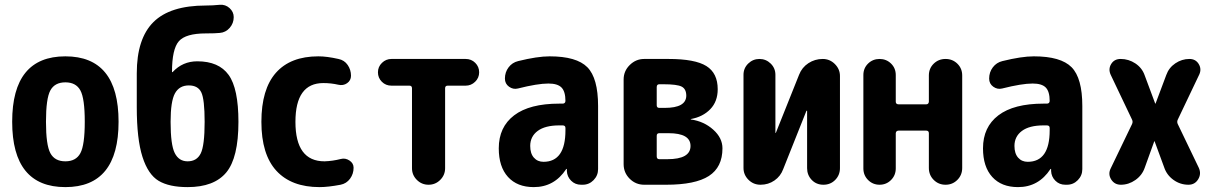

<svg xmlns="http://www.w3.org/2000/svg" viewBox="-20 -763 5040 793"><path d="M188 -130.4Q206.1 -96.7 250 -96.7Q293.9 -96.7 312 -130.4Q330.1 -164.1 330.1 -260.3Q330.1 -356.4 312 -389.6Q293.9 -422.9 250 -422.9Q206.1 -422.9 188 -389.6Q169.9 -356.4 169.9 -260.3Q169.9 -164.1 188 -130.4ZM30.3 -260.3Q30.3 -530.3 250 -530.3Q469.7 -530.3 469.7 -260.3Q469.7 9.8 250 9.8Q30.3 9.8 30.3 -260.3Z M754.9 -96.7Q793 -96.7 809.1 -129.4Q825.2 -162.1 825.2 -259.8Q825.2 -352.5 811.5 -381.3Q797.9 -410.2 759.8 -410.2Q720.7 -410.2 702.6 -377.4Q684.6 -344.7 684.6 -259.8Q684.6 -165 701.7 -130.9Q718.8 -96.7 754.9 -96.7ZM794.9 -509.8Q883.8 -509.8 924.3 -453.6Q964.8 -397.5 964.8 -259.8Q964.8 -111.3 914.6 -50.8Q864.3 9.8 754.9 9.8Q678.7 9.8 635.3 -16.1Q591.8 -42 568.4 -115.2Q544.9 -188.5 544.9 -320.3V-460Q544.9 -603.5 613.8 -671.9Q682.6 -740.2 830.1 -740.2Q858.4 -740.2 887.7 -743.2Q911.1 -745.1 928.2 -729.5Q945.3 -713.9 945.3 -692.4Q945.3 -667 928.7 -647.9Q912.1 -628.9 887.7 -627Q869.1 -625 830.1 -625Q747.1 -625 718.8 -592.8Q690.4 -560.5 690.4 -465.8Q690.4 -464.8 691.4 -464.8Q692.4 -464.8 693.4 -465.8Q734.4 -509.8 794.9 -509.8Z M1387.7 -106.4Q1406.2 -111.3 1423.3 -100.1Q1440.4 -88.9 1440.4 -70.3Q1440.4 -44.9 1425.8 -24.9Q1411.1 -4.9 1386.7 0Q1335 9.8 1299.8 9.8Q1183.6 9.8 1121.6 -57.6Q1059.6 -125 1059.6 -259.8Q1059.6 -394.5 1119.6 -462.4Q1179.7 -530.3 1294.9 -530.3Q1330.1 -530.3 1377.9 -519.5Q1402.3 -514.6 1416 -494.6Q1429.7 -474.6 1429.7 -450.2Q1429.7 -430.7 1413.6 -419.4Q1397.5 -408.2 1377 -413.1Q1347.7 -419.9 1315.4 -419.9Q1200.2 -419.9 1200.2 -259.8Q1200.2 -96.7 1320.3 -96.7Q1353.5 -97.7 1387.7 -106.4Z M1903.3 -519.5Q1926.8 -519.5 1942.9 -503.4Q1959 -487.3 1959 -464.4Q1959 -441.4 1942.4 -425.3Q1925.8 -409.2 1903.3 -409.2H1829.1Q1818.4 -409.2 1818.4 -398.4V-68.4Q1818.4 -40 1798.3 -20Q1778.3 0 1750 0Q1721.7 0 1701.7 -20Q1681.6 -40 1681.6 -68.4V-398.4Q1681.6 -409.2 1670.9 -409.2H1596.7Q1573.2 -409.2 1557.1 -425.3Q1541 -441.4 1541 -464.4Q1541 -487.3 1557.6 -503.4Q1574.2 -519.5 1596.7 -519.5Z M2315.4 -224.6V-234.4Q2315.4 -245.1 2303.7 -245.1H2290Q2231.4 -245.1 2200.7 -222.2Q2169.9 -199.2 2169.9 -160.2Q2169.9 -128.9 2185.1 -111.8Q2200.2 -94.7 2224.6 -94.7Q2315.4 -94.7 2315.4 -224.6ZM2250 -530.3Q2361.3 -530.3 2405.8 -485.4Q2450.2 -440.4 2450.2 -325.2V-64.5Q2450.2 -38.1 2431.6 -19Q2413.1 0 2386.7 0H2379.9Q2355.5 0 2338.9 -16.6Q2322.3 -33.2 2321.3 -56.6V-64.5Q2321.3 -65.4 2320.3 -65.4Q2318.4 -65.4 2318.4 -64.5Q2269.5 9.8 2184.6 9.8Q2116.2 9.8 2078.1 -32.2Q2040 -74.2 2040 -150.4Q2040 -238.3 2103.5 -286.6Q2167 -335 2290 -335H2303.7Q2314.5 -335 2315.4 -345.7Q2315.4 -384.8 2299.3 -401.4Q2283.2 -418 2245.1 -418Q2200.2 -418 2119.1 -397.5Q2099.6 -392.6 2082.5 -404.8Q2065.4 -417 2065.4 -438.5Q2065.4 -464.8 2080.6 -484.9Q2095.7 -504.9 2120.1 -510.7Q2199.2 -530.3 2250 -530.3Z M2736.3 -105.5Q2832 -105.5 2832 -160.2Q2832 -212.9 2741.2 -212.9H2703.1Q2692.4 -212.9 2692.4 -202.1V-117.2Q2692.4 -105.5 2703.1 -105.5ZM2692.4 -403.3V-328.1Q2692.4 -317.4 2703.1 -317.4H2725.6Q2813.5 -317.4 2814.5 -367.2Q2814.5 -395.5 2795.4 -405.3Q2776.4 -415 2720.7 -415H2703.1Q2692.4 -415 2692.4 -403.3ZM2834 -269.5Q2887.7 -261.7 2925.8 -227.5Q2963.9 -193.4 2963.9 -150.4Q2963.9 -72.3 2907.7 -36.1Q2851.6 0 2731.4 0H2692.4H2640.6Q2605.5 0 2580.6 -24.9Q2555.7 -49.8 2555.7 -85V-434.6Q2555.7 -469.7 2581.1 -494.6Q2606.4 -519.5 2640.6 -519.5H2741.2Q2850.6 -519.5 2897.5 -490.2Q2944.3 -460.9 2944.3 -394.5Q2944.3 -343.8 2913.6 -312Q2882.8 -280.3 2834 -271.5Q2833 -271.5 2833 -269.5Z M3377.9 -519.5Q3407.2 -519.5 3428.2 -498.5Q3449.2 -477.5 3449.2 -449.2V-68.4Q3449.2 -40 3429.7 -20Q3410.2 0 3380.9 0Q3351.6 0 3332.5 -20Q3313.5 -40 3313.5 -68.4V-304.7Q3313.5 -305.7 3312 -305.7Q3310.5 -305.7 3310.5 -304.7L3214.8 -64.5Q3204.1 -35.2 3178.7 -17.6Q3153.3 0 3121.1 0Q3091.8 0 3071.3 -20.5Q3050.8 -41 3050.8 -69.3V-454.1Q3050.8 -481.4 3070.3 -500.5Q3089.8 -519.5 3116.7 -519.5Q3143.6 -519.5 3163.1 -500.5Q3182.6 -481.4 3182.6 -454.1V-214.8Q3182.6 -213.9 3183.6 -213.9Q3184.6 -213.9 3184.6 -214.8L3280.3 -454.1Q3292 -484.4 3318.8 -502Q3345.7 -519.5 3377.9 -519.5Z M3954.1 -451.2V-69.3Q3954.1 -40 3934.1 -20Q3914.1 0 3885.3 0Q3856.4 0 3836.4 -20Q3816.4 -40 3816.4 -69.3V-212.9Q3816.4 -223.6 3804.7 -223.6H3692.4Q3680.7 -223.6 3679.7 -212.9V-67.4Q3679.7 -39.1 3660.2 -19.5Q3640.6 0 3612.8 0Q3585 0 3565.4 -19.5Q3545.9 -39.1 3545.9 -67.4V-453.1Q3545.9 -481.4 3565.4 -500.5Q3585 -519.5 3612.8 -519.5Q3640.6 -519.5 3660.2 -500.5Q3679.7 -481.4 3679.7 -453.1V-342.8Q3679.7 -332 3692.4 -332H3804.7Q3815.4 -332 3816.4 -342.8V-451.2Q3816.4 -480.5 3836.4 -500Q3856.4 -519.5 3885.3 -519.5Q3914.1 -519.5 3934.1 -500Q3954.1 -480.5 3954.1 -451.2Z M4315.4 -224.6V-234.4Q4315.4 -245.1 4303.7 -245.1H4290Q4231.4 -245.1 4200.7 -222.2Q4169.9 -199.2 4169.9 -160.2Q4169.9 -128.9 4185.1 -111.8Q4200.2 -94.7 4224.6 -94.7Q4315.4 -94.7 4315.4 -224.6ZM4250 -530.3Q4361.3 -530.3 4405.8 -485.4Q4450.2 -440.4 4450.2 -325.2V-64.5Q4450.2 -38.1 4431.6 -19Q4413.1 0 4386.7 0H4379.9Q4355.5 0 4338.9 -16.6Q4322.3 -33.2 4321.3 -56.6V-64.5Q4321.3 -65.4 4320.3 -65.4Q4318.4 -65.4 4318.4 -64.5Q4269.5 9.8 4184.6 9.8Q4116.2 9.8 4078.1 -32.2Q4040 -74.2 4040 -150.4Q4040 -238.3 4103.5 -286.6Q4167 -335 4290 -335H4303.7Q4314.5 -335 4315.4 -345.7Q4315.4 -384.8 4299.3 -401.4Q4283.2 -418 4245.1 -418Q4200.2 -418 4119.1 -397.5Q4099.6 -392.6 4082.5 -404.8Q4065.4 -417 4065.4 -438.5Q4065.4 -464.8 4080.6 -484.9Q4095.7 -504.9 4120.1 -510.7Q4199.2 -530.3 4250 -530.3Z M4933.6 -456.1 4844.7 -269.5Q4839.8 -259.8 4844.7 -250L4931.6 -69.3Q4942.4 -44.9 4928.7 -22.5Q4915 0 4888.7 0Q4854.5 0 4826.7 -20Q4798.8 -40 4788.1 -72.3L4749 -178.7Q4749 -179.7 4748 -179.7Q4747.1 -179.7 4747.1 -178.7L4708 -70.3Q4697.3 -39.1 4669.4 -19.5Q4641.6 0 4609.4 0Q4583 0 4569.3 -22Q4555.7 -43.9 4567.4 -67.4L4655.3 -250Q4660.2 -259.8 4655.3 -269.5L4567.4 -454.1Q4556.6 -477.5 4569.3 -498.5Q4582 -519.5 4608.4 -519.5Q4641.6 -519.5 4669.4 -501Q4697.3 -482.4 4708 -451.2L4751 -335.9Q4751 -335 4752 -335Q4752.9 -335 4752.9 -335.9L4796.9 -453.1Q4807.6 -483.4 4834.5 -501.5Q4861.3 -519.5 4892.6 -519.5Q4918 -519.5 4930.7 -499Q4943.4 -478.5 4933.6 -456.1Z"/></svg>

Font: Rounded-X Mgen+ 2m bold
Style: Bold
Weight: 700
Designer: [Source Han Sans]
Ryoko NISHIZUKA  (kana & ideographs); Paul D. Hunt (Latin, Greek & Cyrillic); Wenlong ZHANG  (bopomofo
Version: Version 1.059.20150602